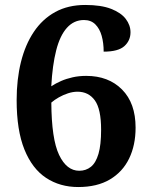

<svg xmlns="http://www.w3.org/2000/svg" viewBox="-20 -744 605 774"><path d="M295.3 10Q221.8 10 165.8 -26.9Q109.8 -63.8 78.4 -141.4Q47.1 -218.9 47.1 -340.3Q47.1 -423.8 64.4 -493.8Q81.8 -563.9 116.3 -615.4Q150.7 -666.9 202.5 -695.5Q254.4 -724 323.7 -724Q387.5 -724 427.7 -708.4Q467.8 -692.8 487 -667.7Q506.1 -642.5 506.1 -613.8Q506.1 -580.6 481.5 -558.2Q456.8 -535.8 397.9 -535.8Q397.9 -571.1 389.8 -599.8Q381.7 -628.5 364.2 -645.9Q346.7 -663.3 318.5 -663.3Q278 -663.3 249.8 -631.9Q221.6 -600.5 206.5 -541Q191.3 -481.5 186.7 -396.2Q204.9 -408.1 226.2 -417.4Q247.4 -426.7 272.9 -432.4Q298.3 -438.1 327.5 -438.1Q417.4 -438.1 472 -383.1Q526.6 -328.1 526.6 -229.5Q526.6 -158.7 500.5 -104.9Q474.4 -51 422.9 -20.5Q371.4 10 295.3 10ZM299.5 -55.6Q326.5 -55.6 346.4 -71.5Q366.3 -87.4 377 -123.8Q387.6 -160.2 387.6 -220.7Q387.6 -304.4 362.3 -339.4Q336.9 -374.3 292.6 -374.3Q273.9 -374.3 254.3 -367.9Q234.8 -361.5 217.3 -351.6Q199.7 -341.6 186.9 -330.5Q187.7 -183.4 218.2 -119.5Q248.7 -55.6 299.5 -55.6Z"/></svg>

Font: Noto Serif Sinhala
Style: Regular
Weight: 400
Designer: Jelle Bosma - Monotype Design Team
Foundry: Monotype Imaging Inc.
Version: Version 2.006